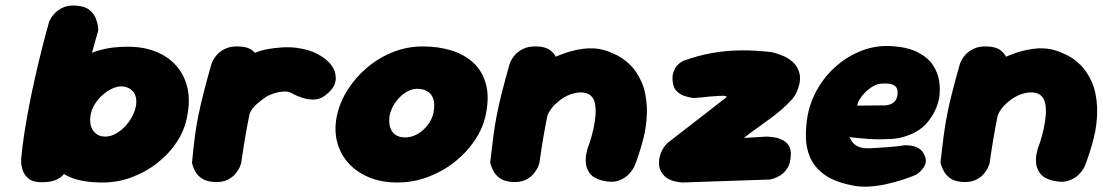

<svg xmlns="http://www.w3.org/2000/svg" viewBox="-20 -671 4060 707"><path d="M358 1Q282 1 236 -19.5Q190 -40 169 -75Q148 -110 146 -155Q144 -200 154 -250Q167 -314 192 -361.5Q217 -409 254.5 -439.5Q292 -470 343 -485Q394 -500 458 -499Q512 -498 556 -480Q600 -462 629.5 -428.5Q659 -395 670 -348Q681 -301 669 -242Q660 -192 631 -148Q602 -104 559 -70.5Q516 -37 464.5 -18Q413 1 358 1ZM133 0Q101 0 85 -13.5Q69 -27 63.5 -44Q58 -61 58 -74Q58 -87 58 -87Q62 -131 69.5 -179.5Q77 -228 87 -280Q97 -332 109 -385Q121 -438 134 -490Q147 -542 161 -591Q161 -591 166 -601Q171 -611 183 -623.5Q195 -636 215 -644.5Q235 -653 264 -650Q295 -647 311 -633Q327 -619 333.5 -601.5Q340 -584 341 -571.5Q342 -559 342 -559Q330 -519 316.5 -468.5Q303 -418 288.5 -362.5Q274 -307 260.5 -249.5Q247 -192 235.5 -136.5Q224 -81 217 -32Q217 -32 210 -24Q203 -16 184.5 -8Q166 0 133 0ZM367 -168Q388 -168 408.5 -180Q429 -192 445.5 -211Q462 -230 472 -253Q482 -276 482 -297Q482 -316 474 -328.5Q466 -341 453 -347Q440 -353 426 -353Q410 -353 390.5 -343.5Q371 -334 353 -317Q335 -300 323.5 -277.5Q312 -255 312 -229Q312 -201 327.5 -184.5Q343 -168 367 -168Z M762 -40Q742 -38 731.5 -49Q721 -60 717.5 -76.5Q714 -93 714.5 -110Q715 -127 717 -139Q719 -151 719 -151Q718 -184 719.5 -203Q721 -222 723.5 -232.5Q726 -243 729 -250Q732 -257 734 -266Q750 -325 784.5 -371.5Q819 -418 864.5 -448Q910 -478 959 -489Q1024 -501 1071 -495Q1118 -489 1149.5 -472Q1181 -455 1197 -435Q1197 -435 1202 -428.5Q1207 -422 1211.5 -410.5Q1216 -399 1216.5 -384Q1217 -369 1208.5 -353Q1200 -337 1178 -320Q1159 -305 1136.5 -304.5Q1114 -304 1094.5 -310.5Q1075 -317 1062.5 -323.5Q1050 -330 1050 -330Q1040 -336 1015 -333Q990 -330 962 -316Q943 -303 925 -287.5Q907 -272 899 -252Q893 -231 887.5 -212Q882 -193 877 -175Q872 -157 868 -137Q864 -117 861 -93Q861 -93 851.5 -81Q842 -69 820.5 -56.5Q799 -44 762 -40ZM767 -1Q740 -3 724 -13.5Q708 -24 700 -38Q692 -52 689.5 -62Q687 -72 687 -72Q692 -126 697.5 -168Q703 -210 711 -248.5Q719 -287 730.5 -332Q742 -377 759 -437Q759 -437 763.5 -447Q768 -457 779 -469.5Q790 -482 809.5 -491.5Q829 -501 859 -500Q892 -499 908.5 -486Q925 -473 931 -456.5Q937 -440 937.5 -427.5Q938 -415 938 -415Q926 -367 916.5 -328Q907 -289 899 -251Q891 -213 883.5 -169.5Q876 -126 868 -70Q868 -70 864 -59Q860 -48 849 -33.5Q838 -19 818 -9Q798 1 767 -1Z M1443 1Q1385 1 1339 -18Q1293 -37 1263 -70.5Q1233 -104 1221.5 -148Q1210 -192 1220 -242Q1230 -292 1259 -338.5Q1288 -385 1331 -421.5Q1374 -458 1426.5 -479Q1479 -500 1537 -500Q1595 -500 1643 -485Q1691 -470 1724 -439Q1757 -408 1769.5 -361Q1782 -314 1769 -250Q1759 -200 1728.5 -154.5Q1698 -109 1653.5 -74Q1609 -39 1555 -19Q1501 1 1443 1ZM1472 -165Q1489 -165 1506 -172Q1523 -179 1537.5 -192Q1552 -205 1562 -221Q1572 -237 1576 -255Q1582 -286 1576 -305.5Q1570 -325 1554 -334.5Q1538 -344 1516 -344Q1499 -344 1482.5 -335.5Q1466 -327 1452 -313Q1438 -299 1428.5 -282Q1419 -265 1415 -247Q1411 -223 1416 -204.5Q1421 -186 1435 -175.5Q1449 -165 1472 -165Z M2194 -7Q2163 -16 2150.5 -34.5Q2138 -53 2137 -73Q2136 -93 2139.5 -107.5Q2143 -122 2143 -122Q2162 -172 2170 -222.5Q2178 -273 2167 -303Q2157 -324 2135 -329Q2113 -334 2085 -325Q2057 -316 2032 -294Q2007 -273 1995.5 -245.5Q1984 -218 1978.5 -192Q1973 -166 1968 -150Q1962 -129 1960 -119Q1958 -109 1957 -103Q1956 -97 1952 -86Q1952 -86 1950 -77.5Q1948 -69 1940.5 -57.5Q1933 -46 1917 -37Q1901 -28 1873 -26Q1850 -25 1835.5 -37.5Q1821 -50 1813.5 -62.5Q1806 -75 1806 -75Q1799 -87 1799.5 -99.5Q1800 -112 1804.5 -131.5Q1809 -151 1814 -183Q1816 -223 1819.5 -248Q1823 -273 1830 -291Q1837 -309 1850 -326.5Q1863 -344 1884 -368Q1912 -396 1952 -422Q1992 -448 2036.5 -466.5Q2081 -485 2125 -491Q2169 -497 2206 -486Q2227 -480 2252 -467.5Q2277 -455 2301 -431.5Q2325 -408 2342 -370Q2359 -332 2362 -276Q2363 -229 2354.5 -185Q2346 -141 2323 -76Q2323 -76 2317.5 -62Q2312 -48 2297.5 -31.5Q2283 -15 2258 -6Q2233 3 2194 -7ZM1865 -1Q1838 -3 1822.5 -13.5Q1807 -24 1799 -38Q1791 -52 1788 -62Q1785 -72 1785 -72Q1791 -126 1796.5 -168Q1802 -210 1809.5 -248.5Q1817 -287 1828.5 -332Q1840 -377 1857 -437Q1857 -437 1861.5 -447Q1866 -457 1877 -469.5Q1888 -482 1907.5 -491.5Q1927 -501 1957 -500Q1989 -499 2006 -486Q2023 -473 2029 -456.5Q2035 -440 2035.5 -427.5Q2036 -415 2036 -415Q2024 -367 2014.5 -328Q2005 -289 1997 -251Q1989 -213 1981.5 -169.5Q1974 -126 1966 -70Q1966 -70 1962 -59Q1958 -48 1947 -33.5Q1936 -19 1916 -9Q1896 1 1865 -1Z M2492 1Q2446 -3 2426.5 -23Q2407 -43 2406.5 -69Q2406 -95 2418.5 -118.5Q2431 -142 2449 -153L2641 -302Q2644 -305 2648.5 -308Q2653 -311 2655 -313.5Q2657 -316 2652 -317.5Q2647 -319 2631 -318Q2608 -317 2593 -315.5Q2578 -314 2565 -312.5Q2552 -311 2536 -310Q2536 -310 2525 -311.5Q2514 -313 2499.5 -318Q2485 -323 2473 -334Q2461 -345 2458 -364Q2454 -388 2459.5 -404.5Q2465 -421 2474 -430.5Q2483 -440 2491 -444Q2499 -448 2499 -448Q2552 -467 2603.5 -476Q2655 -485 2708.5 -485.5Q2762 -486 2822 -479Q2840 -475 2862 -466Q2884 -457 2901.5 -440.5Q2919 -424 2924.5 -398Q2930 -372 2915 -335Q2909 -319 2894 -302.5Q2879 -286 2859 -268.5Q2839 -251 2815 -233.5Q2791 -216 2766.5 -198.5Q2742 -181 2719 -163L2803 -168Q2803 -168 2812 -167.5Q2821 -167 2835 -164.5Q2849 -162 2862.5 -155Q2876 -148 2884.5 -135Q2893 -122 2892 -101Q2891 -70 2879.5 -52Q2868 -34 2853 -25Q2838 -16 2827 -13Q2816 -10 2816 -10Z M3115 11Q3051 -2 3015 -28.5Q2979 -55 2963.5 -90.5Q2948 -126 2947.5 -166Q2947 -206 2954 -246Q2964 -299 2992 -346.5Q3020 -394 3062 -430Q3104 -466 3156 -485.5Q3208 -505 3266 -501Q3324 -497 3360.5 -478Q3397 -459 3415.5 -431Q3434 -403 3438.5 -371Q3443 -339 3438 -309Q3429 -262 3395.5 -221Q3362 -180 3296 -164Q3279 -160 3259 -159Q3239 -158 3217.5 -158Q3196 -158 3176.5 -159.5Q3157 -161 3141.5 -162.5Q3126 -164 3117 -165Q3108 -166 3108 -166Q3111 -161 3117 -150.5Q3123 -140 3138.5 -132Q3154 -124 3184 -125Q3223 -127 3247.5 -129Q3272 -131 3285.5 -132.5Q3299 -134 3303.5 -135Q3308 -136 3308 -136Q3308 -136 3317 -136Q3326 -136 3338.5 -134Q3351 -132 3363.5 -124.5Q3376 -117 3383 -102Q3392 -85 3388.5 -71.5Q3385 -58 3376.5 -48Q3368 -38 3361 -33Q3354 -28 3354 -28Q3354 -28 3339.5 -22Q3325 -16 3300 -8Q3275 0 3244 7Q3213 14 3179.5 16Q3146 18 3115 11ZM3137 -282 3241 -283Q3241 -283 3244.5 -283.5Q3248 -284 3254 -285.5Q3260 -287 3266 -290.5Q3272 -294 3277 -300.5Q3282 -307 3284 -317Q3287 -333 3283 -344Q3279 -355 3265.5 -360Q3252 -365 3226 -363Q3210 -362 3194.5 -353Q3179 -344 3166 -331Q3153 -318 3145 -304.5Q3137 -291 3137 -282Z M3852 -7Q3821 -16 3808.5 -34.5Q3796 -53 3795 -73Q3794 -93 3797.5 -107.5Q3801 -122 3801 -122Q3820 -172 3828 -222.5Q3836 -273 3825 -303Q3815 -324 3793 -329Q3771 -334 3743 -325Q3715 -316 3690 -294Q3665 -273 3653.5 -245.5Q3642 -218 3636.5 -192Q3631 -166 3626 -150Q3620 -129 3618 -119Q3616 -109 3615 -103Q3614 -97 3610 -86Q3610 -86 3608 -77.5Q3606 -69 3598.5 -57.5Q3591 -46 3575 -37Q3559 -28 3531 -26Q3508 -25 3493.5 -37.5Q3479 -50 3471.5 -62.5Q3464 -75 3464 -75Q3457 -87 3457.5 -99.5Q3458 -112 3462.5 -131.5Q3467 -151 3472 -183Q3474 -223 3477.5 -248Q3481 -273 3488 -291Q3495 -309 3508 -326.5Q3521 -344 3542 -368Q3570 -396 3610 -422Q3650 -448 3694.5 -466.5Q3739 -485 3783 -491Q3827 -497 3864 -486Q3885 -480 3910 -467.5Q3935 -455 3959 -431.5Q3983 -408 4000 -370Q4017 -332 4020 -276Q4021 -229 4012.5 -185Q4004 -141 3981 -76Q3981 -76 3975.5 -62Q3970 -48 3955.5 -31.5Q3941 -15 3916 -6Q3891 3 3852 -7ZM3523 -1Q3496 -3 3480.5 -13.5Q3465 -24 3457 -38Q3449 -52 3446 -62Q3443 -72 3443 -72Q3449 -126 3454.5 -168Q3460 -210 3467.5 -248.5Q3475 -287 3486.5 -332Q3498 -377 3515 -437Q3515 -437 3519.5 -447Q3524 -457 3535 -469.5Q3546 -482 3565.5 -491.5Q3585 -501 3615 -500Q3647 -499 3664 -486Q3681 -473 3687 -456.5Q3693 -440 3693.5 -427.5Q3694 -415 3694 -415Q3682 -367 3672.5 -328Q3663 -289 3655 -251Q3647 -213 3639.5 -169.5Q3632 -126 3624 -70Q3624 -70 3620 -59Q3616 -48 3605 -33.5Q3594 -19 3574 -9Q3554 1 3523 -1Z"/></svg>

Font: Sour Gummy Black
Style: Italic
Weight: 900
Italic angle: -11.3°
Designer: Stefie Justprince
Foundry: Eifetstype
Version: Version 1.000